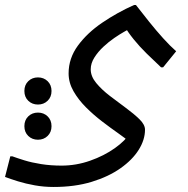

<svg xmlns="http://www.w3.org/2000/svg" viewBox="-40 -480 749 764"><path d="M173 264Q135 264 98.5 257.5Q62 251 31.5 241.5Q1 232 -20 224L1 142H9Q28 149 57 158Q86 167 124 173Q162 179 205 179Q263 179 318.5 159.5Q374 140 417 109.5Q460 79 480 46L477 86Q460 71 430 50Q400 29 366 3Q332 -23 302 -53Q272 -83 252.5 -117Q233 -151 233 -188Q233 -248 270 -298.5Q307 -349 366.5 -389.5Q426 -430 493 -460H501Q525 -429 553 -394Q581 -359 609 -328Q637 -297 661 -276L609 -212H601Q572 -239 543.5 -267Q515 -295 492 -323.5Q469 -352 454 -378L471 -363Q469 -362 453 -353Q437 -344 415 -329Q393 -314 371.5 -294Q350 -274 335.5 -251Q321 -228 321 -204Q321 -176 343 -149.5Q365 -123 397 -98.5Q429 -74 461 -50.5Q493 -27 515 -5.5Q537 16 537 36Q537 76 512 116Q487 156 439.5 189.5Q392 223 325 243.5Q258 264 173 264ZM111 -64Q88 -64 72.5 -79Q57 -94 57 -118Q57 -142 72.5 -157Q88 -172 111 -172Q134 -172 149.5 -157Q165 -142 165 -118Q165 -94 149.5 -79Q134 -64 111 -64ZM111 76Q88 76 72.5 61Q57 46 57 22Q57 -2 72.5 -17Q88 -32 111 -32Q134 -32 149.5 -17Q165 -2 165 22Q165 46 149.5 61Q134 76 111 76Z"/></svg>

Font: Kufam
Style: Italic
Weight: 400
Italic angle: -11°
Designer: Artur Schmal
Foundry: Original Type
Version: Version 1.301; ttfautohint (v1.8.3)